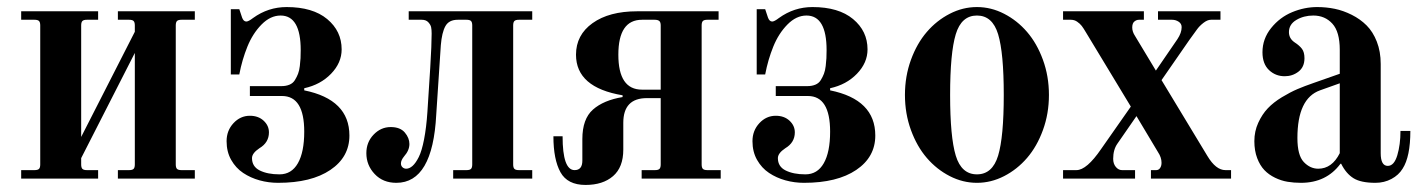

<svg xmlns="http://www.w3.org/2000/svg" viewBox="-20 -506 4036 544"><path d="M40 0H258V-24H226C220 -24 215.8 -25.2 213.5 -27.5C211.2 -29.8 210 -34 210 -40V-58L362 -356V-40C362 -34 360.8 -29.8 358.5 -27.5C356.2 -25.2 352 -24 346 -24H314V0H532V-24H494C488 -24 483.8 -25.2 481.5 -27.5C479.2 -29.8 478 -34 478 -40V-434C478 -440 479.2 -444.2 481.5 -446.5C483.8 -448.8 488 -450 494 -450H532V-474H314V-450H346C352 -450 356.2 -448.8 358.5 -446.5C360.8 -444.2 362 -440 362 -434V-416L210 -118V-434C210 -440 211.2 -444.2 213.5 -446.5C215.8 -448.8 220 -450 226 -450H258V-474H40V-450H78C84 -450 88.2 -448.8 90.5 -446.5C92.8 -444.2 94 -440 94 -434V-40C94 -34 92.8 -29.8 90.5 -27.5C88.2 -25.2 84 -24 78 -24H40Z M622 -106C622 -86 626.3 -68.3 635 -53C643.7 -37.7 655 -25.3 669 -16C683 -6.7 698.5 0.3 715.5 5C732.5 9.7 750 12 768 12C830.7 12 880 -0.2 916 -24.5C952 -48.8 970 -81.3 970 -122C970 -190 927.3 -232.7 842 -250V-256C872.7 -262.7 898 -276.3 918 -297C938 -317.7 948 -340.7 948 -366C948 -400.7 934.3 -429.3 907 -452C879.7 -474.7 841.3 -486 792 -486C757.3 -486 725.7 -475.7 697 -455C688.3 -448.3 682 -445 678 -445C672.7 -445 668.7 -448.7 666 -456L658 -480H634V-295H658C663.3 -323 671 -349.3 681 -374C691 -398.7 704.3 -419.5 721 -436.5C737.7 -453.5 755.7 -462 775 -462C813 -462 832 -429.3 832 -364C832 -354.7 831.8 -347 831.5 -341C831.2 -335 830.5 -327.7 829.5 -319C828.5 -310.3 826.8 -303 824.5 -297C822.2 -291 819.2 -285 815.5 -279C811.8 -273 806.7 -268.7 800 -266C793.3 -263.3 786 -262 778 -262H688V-234H779C821 -234 842 -200.3 842 -133C842 -94.3 836 -64.5 824 -43.5C812 -22.5 794.7 -12 772 -12C749.3 -12 730.7 -15.7 716 -23C701.3 -30.3 694 -42 694 -58C694 -67.3 701 -76.7 715 -86C733 -96.7 742 -111.7 742 -131C742 -143.7 737 -154.7 727 -164C717 -173.3 704 -178 688 -178C670 -178 654.5 -171 641.5 -157C628.5 -143 622 -126 622 -106Z M1018 -72C1018 -49.3 1025.8 -29.7 1041.5 -13C1057.2 3.7 1077.7 12 1103 12C1171.7 12 1209.3 -52.3 1216 -181L1229 -378C1231 -402 1235.3 -420 1242 -432C1248.7 -444 1260.3 -450 1277 -450H1302C1308 -450 1312.2 -448.8 1314.5 -446.5C1316.8 -444.2 1318 -440 1318 -434V-40C1318 -34 1316.8 -29.8 1314.5 -27.5C1312.2 -25.2 1308 -24 1302 -24H1264V0H1488V-24H1450C1444 -24 1439.8 -25.2 1437.5 -27.5C1435.2 -29.8 1434 -34 1434 -40V-434C1434 -440 1435.2 -444.2 1437.5 -446.5C1439.8 -448.8 1444 -450 1450 -450H1488V-474H1138V-450H1175C1183 -450 1189.2 -447.7 1193.5 -443C1197.8 -438.3 1200.5 -433.7 1201.5 -429C1202.5 -424.3 1203 -418.3 1203 -411C1203 -390.3 1201.7 -358 1199 -314L1191 -189C1189 -159 1185.8 -133 1181.5 -111C1177.2 -89 1172.2 -72.3 1166.5 -61C1160.8 -49.7 1155 -41.3 1149 -36C1143 -30.7 1137 -28 1131 -28C1127 -28 1123.5 -29.3 1120.5 -32C1117.5 -34.7 1116 -38.3 1116 -43C1116 -49 1119 -55.7 1125 -63C1135 -74.3 1140 -86 1140 -98C1140 -109.3 1135.7 -120.2 1127 -130.5C1118.3 -140.8 1105 -146 1087 -146C1068.3 -146 1052.2 -138.8 1038.5 -124.5C1024.8 -110.2 1018 -92.7 1018 -72Z M1548 -120C1548 -76 1554.7 -42 1568 -18C1581.3 6 1605 18 1639 18C1671.7 18 1697.7 9.7 1717 -7C1736.3 -23.7 1746 -48.7 1746 -82V-158C1746 -204.7 1768.3 -228 1813 -228H1852V-40C1852 -34 1850.8 -29.8 1848.5 -27.5C1846.2 -25.2 1842 -24 1836 -24H1798V0H2022V-24H1984C1978 -24 1973.8 -25.2 1971.5 -27.5C1969.2 -29.8 1968 -34 1968 -40V-434C1968 -440 1969.2 -444.2 1971.5 -446.5C1973.8 -448.8 1978 -450 1984 -450H2016V-474H1785C1732.3 -474 1690.3 -462.8 1659 -440.5C1627.7 -418.2 1612 -388.3 1612 -351C1612 -289 1656 -250.7 1744 -236V-231C1708 -225 1680 -213.2 1660 -195.5C1640 -177.8 1630 -150 1630 -112V-51C1630 -33 1622.7 -24 1608 -24C1585.3 -24 1574 -56 1574 -120ZM1732 -351C1732 -417 1754.3 -450 1799 -450H1835C1841 -450 1845.3 -448.8 1848 -446.5C1850.7 -444.2 1852 -440 1852 -434V-252H1799C1754.3 -252 1732 -285 1732 -351Z M2112 -106C2112 -86 2116.3 -68.3 2125 -53C2133.7 -37.7 2145 -25.3 2159 -16C2173 -6.7 2188.5 0.3 2205.5 5C2222.5 9.7 2240 12 2258 12C2320.7 12 2370 -0.2 2406 -24.5C2442 -48.8 2460 -81.3 2460 -122C2460 -190 2417.3 -232.7 2332 -250V-256C2362.7 -262.7 2388 -276.3 2408 -297C2428 -317.7 2438 -340.7 2438 -366C2438 -400.7 2424.3 -429.3 2397 -452C2369.7 -474.7 2331.3 -486 2282 -486C2247.3 -486 2215.7 -475.7 2187 -455C2178.3 -448.3 2172 -445 2168 -445C2162.7 -445 2158.7 -448.7 2156 -456L2148 -480H2124V-295H2148C2153.3 -323 2161 -349.3 2171 -374C2181 -398.7 2194.3 -419.5 2211 -436.5C2227.7 -453.5 2245.7 -462 2265 -462C2303 -462 2322 -429.3 2322 -364C2322 -354.7 2321.8 -347 2321.5 -341C2321.2 -335 2320.5 -327.7 2319.5 -319C2318.5 -310.3 2316.8 -303 2314.5 -297C2312.2 -291 2309.2 -285 2305.5 -279C2301.8 -273 2296.7 -268.7 2290 -266C2283.3 -263.3 2276 -262 2268 -262H2178V-234H2269C2311 -234 2332 -200.3 2332 -133C2332 -94.3 2326 -64.5 2314 -43.5C2302 -22.5 2284.7 -12 2262 -12C2239.3 -12 2220.7 -15.7 2206 -23C2191.3 -30.3 2184 -42 2184 -58C2184 -67.3 2191 -76.7 2205 -86C2223 -96.7 2232 -111.7 2232 -131C2232 -143.7 2227 -154.7 2217 -164C2207 -173.3 2194 -178 2178 -178C2160 -178 2144.5 -171 2131.5 -157C2118.5 -143 2112 -126 2112 -106Z M2672 -237C2672 -316.3 2677.3 -373.7 2688 -409C2698.7 -444.3 2718.7 -462 2748 -462C2777.3 -462 2797.3 -444.3 2808 -409C2818.7 -373.7 2824 -316.3 2824 -237C2824 -157.7 2818.7 -100.3 2808 -65C2797.3 -29.7 2777.3 -12 2748 -12C2718.7 -12 2698.7 -29.7 2688 -65C2677.3 -100.3 2672 -157.7 2672 -237ZM2544 -237C2544 -201.7 2549.7 -168.5 2561 -137.5C2572.3 -106.5 2587.3 -80.2 2606 -58.5C2624.7 -36.8 2646.3 -19.7 2671 -7C2695.7 5.7 2721.3 12 2748 12C2774.7 12 2800.3 5.7 2825 -7C2849.7 -19.7 2871.3 -36.8 2890 -58.5C2908.7 -80.2 2923.7 -106.5 2935 -137.5C2946.3 -168.5 2952 -201.7 2952 -237C2952 -272.3 2946.3 -305.5 2935 -336.5C2923.7 -367.5 2908.7 -393.8 2890 -415.5C2871.3 -437.2 2849.7 -454.3 2825 -467C2800.3 -479.7 2774.7 -486 2748 -486C2721.3 -486 2695.7 -479.7 2671 -467C2646.3 -454.3 2624.7 -437.2 2606 -415.5C2587.3 -393.8 2572.3 -367.5 2561 -336.5C2549.7 -305.5 2544 -272.3 2544 -237Z M2992 0H3196V-24H3159C3152.3 -24 3146.5 -27 3141.5 -33C3136.5 -39 3134 -46.7 3134 -56C3134 -73.3 3138 -87.7 3146 -99L3200 -177L3261 -75C3267.7 -65 3271 -55 3271 -45C3271 -39 3269.7 -34 3267 -30C3264.3 -26 3260.7 -24 3256 -24H3241V0H3468V-24H3452C3434 -24 3417 -37.3 3401 -64L3271 -279L3350 -393C3359.3 -405.7 3366.3 -415.3 3371 -422C3375.7 -428.7 3381.8 -435 3389.5 -441C3397.2 -447 3404.3 -450 3411 -450H3438V-474H3261V-450H3301C3307.7 -450 3313.8 -448.2 3319.5 -444.5C3325.2 -440.8 3328 -435.7 3328 -429C3328 -418.3 3324 -407 3316 -395L3255 -306L3196 -404C3190.7 -412 3188 -420 3188 -428C3188 -436 3190 -441.7 3194 -445C3198 -448.3 3202.3 -450 3207 -450H3221V-474H2992V-450H3014C3020.7 -450 3026.7 -448.2 3032 -444.5C3037.3 -440.8 3041.7 -436.8 3045 -432.5C3048.3 -428.2 3052.3 -422 3057 -414L3184 -204L3100 -84C3072.7 -44 3049.3 -24 3030 -24H2992Z M3656 -115C3656 -189.7 3677.3 -234.7 3720 -250L3776 -270V-72C3761.3 -42.7 3741 -28 3715 -28C3699.7 -28 3686 -34.3 3674 -47C3662 -59.7 3656 -82.3 3656 -115ZM3534 -106C3534 -88 3536.7 -72 3542 -58C3547.3 -44 3554.2 -32.7 3562.5 -24C3570.8 -15.3 3580.8 -8.2 3592.5 -2.5C3604.2 3.2 3616 7 3628 9C3640 11 3652.7 12 3666 12C3714 12 3751.3 -6 3778 -42H3780C3789.3 -23.3 3801 -9.7 3815 -1C3829 7.7 3849.7 12 3877 12C3893.7 12 3908.8 8.3 3922.5 1C3936.2 -6.3 3946.7 -16 3954 -28C3968.7 -50.7 3976 -86.3 3976 -135H3948C3948 -109 3945 -86 3939 -66C3933 -46 3924 -36 3912 -36C3898.7 -36 3892 -48 3892 -72V-325C3892 -348.3 3888.3 -369.3 3881 -388C3873.7 -406.7 3864 -422 3852 -434C3840 -446 3826 -456 3810 -464C3794 -472 3778 -477.7 3762 -481C3746 -484.3 3729.3 -486 3712 -486C3688 -486 3664.3 -481.2 3641 -471.5C3617.7 -461.8 3597.8 -446.8 3581.5 -426.5C3565.2 -406.2 3557 -383.3 3557 -358C3557 -336 3563.2 -319.2 3575.5 -307.5C3587.8 -295.8 3602.7 -290 3620 -290C3634.7 -290 3647.7 -294.3 3659 -303C3670.3 -311.7 3676 -324.3 3676 -341C3676 -352.3 3673.7 -361.2 3669 -367.5C3664.3 -373.8 3657.3 -380 3648 -386C3637.3 -393.3 3632 -403 3632 -415C3632 -429.7 3639 -441.2 3653 -449.5C3667 -457.8 3683 -462 3701 -462C3723 -462 3741 -454.3 3755 -439C3769 -423.7 3776 -399 3776 -365V-297L3702 -271C3684.7 -265 3669.3 -259.2 3656 -253.5C3642.7 -247.8 3628 -240.2 3612 -230.5C3596 -220.8 3582.7 -210.3 3572 -199C3561.3 -187.7 3552.3 -174 3545 -158C3537.7 -142 3534 -124.7 3534 -106Z"/></svg>

Font: Km Standard TT
Style: Bold
Weight: 700
Designer: Alexey Kryukov <alexios@thessalonica.org.ru>
Version: Version 2.0.2